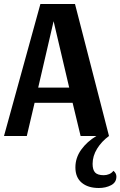

<svg xmlns="http://www.w3.org/2000/svg" viewBox="-21 -680 602 960"><path d="M561 203Q561 232 534.5 246Q508 260 473 260Q419 260 387.5 233.5Q356 207 356 157Q356 109 385 68.5Q414 28 461 0H382L342 -166H152L113 0H-1L181 -660H354L524 0Q487 27 464.5 63.5Q442 100 442 139Q442 169 454.5 182.5Q467 196 498 196Q512 196 525 190.5Q538 185 546 174Q561 186 561 203ZM325 -242 247 -574 170 -242Z"/></svg>

Font: Sansita Medium
Style: Regular
Weight: 500
Designer: Pablo Cosgaya
Foundry: Omnibus-Type
Version: Version 1.006